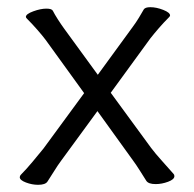

<svg xmlns="http://www.w3.org/2000/svg" viewBox="-20 -503 540 534"><path d="M251 -194 150 -56Q141 -44 130.5 -27Q120 -10 112 2Q106 11 86 11Q69 11 52 4.5Q35 -2 35 -10Q35 -14 38 -17Q53 -32 70.5 -53Q88 -74 101 -90L214 -244L107 -392Q98 -404 84 -420Q70 -436 55 -451Q52 -454 52 -456Q52 -464 72.5 -471.5Q93 -479 109 -479Q124 -479 127 -473Q132 -463 141 -449Q150 -435 158 -424L252 -295L349 -428Q358 -440 366.5 -454Q375 -468 380 -477Q384 -483 398 -483Q415 -483 434 -475.5Q453 -468 453 -460Q453 -458 450 -455Q435 -440 422 -425Q409 -410 398 -396L288 -245L400 -92Q412 -76 431 -55Q450 -34 463 -19Q465 -17 465 -13Q465 -4 447.5 2.5Q430 9 413 9Q393 9 387 0Q380 -11 369 -28.5Q358 -46 349 -58Z"/></svg>

Font: Moon Stars Kai HW
Style: Regular
Weight: 400
Designer: GuiWonder
Version: Version 1.101